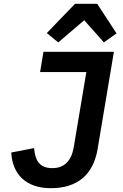

<svg xmlns="http://www.w3.org/2000/svg" viewBox="-20 -968 640 1000"><path d="M206.3 -698.2 188.9 -592.7H429.7L364.3 -202.4C351.9 -128.2 313.6 -92.3 252.8 -92.3C181.8 -92.3 162.3 -137.8 157.7 -196.7L38.7 -173.7C44.4 -59.7 116.1 12.1 245 12.1C380 12.1 465.2 -55 488.3 -191.4L573.2 -698.2ZM223.7 -795.8 283.4 -747.2 418.7 -862.6 521 -747.2 587 -794 486.2 -948.2H370.7Z"/></svg>

Font: Margiela Mono Italic SmBold It
Style: Regular
Weight: 600
Designer: Mike Abbink, Paul van der Laan, Pieter van Rosmalen
Foundry: Bold Monday
Version: Version 2.003 2021